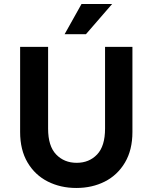

<svg xmlns="http://www.w3.org/2000/svg" viewBox="-20 -923 758 954"><path d="M80 -267V-690H219V-284Q219 -197 259 -155.5Q299 -114 361 -114Q423 -114 462.5 -155.5Q502 -197 502 -284V-690H638V-267Q638 -178 601 -115.5Q564 -53 501 -21Q438 11 359 11Q281 11 217.5 -21Q154 -53 117 -115.5Q80 -178 80 -267ZM301 -753 385 -903H537L407 -753Z"/></svg>

Font: Radio Canada SemiBold
Style: Regular
Weight: 600
Designer: Charles Daoud, Etienne Aubert Bonn, Alexandre Saumier Demers, Jacques Le Bailly
Foundry: Radio-Canada
Version: Version 2.104; ttfautohint (v1.8.4.7-5d5b);gftools[0.9.28.de